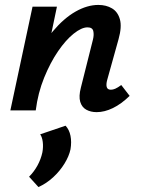

<svg xmlns="http://www.w3.org/2000/svg" viewBox="-20 -448 571 779"><path d="M372 7Q348 7 330 -3Q312 -13 305.5 -35Q299 -57 308 -92L357 -287Q362 -307 358.5 -322Q355 -337 335 -337Q311 -337 279 -311.5Q247 -286 215.5 -240Q184 -194 159 -132.5Q134 -71 125 0H51Q75 -107 112 -187Q149 -267 194 -320.5Q239 -374 286.5 -401Q334 -428 379 -428Q411 -428 434.5 -414Q458 -400 466.5 -369.5Q475 -339 461 -289L415 -124Q410 -106 413 -95Q416 -84 430 -84Q438 -84 447.5 -88Q457 -92 472 -103L506 -59Q472 -26 438 -9.5Q404 7 372 7ZM22 0 112 -421H211L123 0ZM136 311 98 269Q118 249 132 223.5Q146 198 152 170Q156 148 153.5 128Q151 108 143 97L246 62Q261 78 266 103Q271 128 266 158Q260 186 241.5 216Q223 246 196 271Q169 296 136 311Z"/></svg>

Font: Ysabeau
Style: Bold Italic
Weight: 700
Italic angle: -12°
Designer: Christian Thalmann (Catharsis Fonts)
Version: Version 2.002